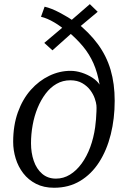

<svg xmlns="http://www.w3.org/2000/svg" viewBox="-20 -874 604 904"><path d="M234.5 10Q186 10 149.8 -8.5Q113.5 -27 89.5 -58.2Q65.5 -89.5 53.8 -128Q42 -166.5 42 -206Q42 -283.5 64.2 -345.5Q86.5 -407.5 125 -450.8Q163.5 -494 212 -517.2Q260.5 -540.5 312 -540.5Q338 -540.5 365 -531.8Q392 -523 414.5 -508.5Q437 -494 449 -475.5Q439 -533 420 -576Q401 -619 370.5 -655.8Q340 -692.5 295 -730L340 -738L227 -637L188.5 -672L300.5 -766.5L294 -725Q269.5 -748.5 235.5 -768.5Q201.5 -788.5 173 -795L190 -842.5Q221 -835.5 261 -814.5Q301 -793.5 337 -768.5L301 -766L403 -854.5L440 -818.5L333 -729L336.5 -771.5Q400 -721.5 440.8 -666Q481.5 -610.5 500.8 -545Q520 -479.5 520 -399.5Q520 -315.5 501.5 -241.2Q483 -167 446.8 -110.5Q410.5 -54 357.2 -22Q304 10 234.5 10ZM243.5 -33Q279 -33 309.5 -51.8Q340 -70.5 364.2 -103.8Q388.5 -137 404.8 -181Q421 -225 428 -275Q430.5 -292 432 -312Q433.5 -332 434.2 -350Q435 -368 434 -378Q433 -390.5 426.2 -410.2Q419.5 -430 405 -449.5Q390.5 -469 367.2 -482.5Q344 -496 311 -496Q275.5 -496 246.2 -479.2Q217 -462.5 194.8 -433Q172.5 -403.5 157 -365.8Q141.5 -328 133.8 -285.2Q126 -242.5 126 -199.5Q126 -154.5 139 -116.5Q152 -78.5 178.5 -55.8Q205 -33 243.5 -33Z"/></svg>

Font: Merriweather 24pt Light
Style: Italic
Weight: 300
Italic angle: -7.8°
Version: Version 2.101